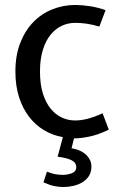

<svg xmlns="http://www.w3.org/2000/svg" viewBox="-20 -547 467 773"><path d="M278 10 268 50Q282 52 296.5 57.5Q311 63 322.5 72.5Q334 82 341 95Q348 108 348 123Q348 146 338 161.5Q328 177 311.5 187Q295 197 274.5 201.5Q254 206 234 206Q217 206 198 202Q179 198 155 187L169 144Q188 152 203.5 154.5Q219 157 234 157Q251 157 269 150.5Q287 144 287 126Q287 107 267 97.5Q247 88 212 84L233 5Q192 -2 157 -23Q122 -44 96.5 -77.5Q71 -111 56.5 -156.5Q42 -202 42 -259Q42 -324 61.5 -374Q81 -424 114 -458Q147 -492 191 -509.5Q235 -527 283 -527Q310 -527 342.5 -522Q375 -517 405 -506L380 -440Q353 -448 329.5 -451.5Q306 -455 283 -455Q254 -455 228.5 -443Q203 -431 183.5 -407Q164 -383 152.5 -346Q141 -309 141 -259Q141 -208 152.5 -171Q164 -134 183.5 -110Q203 -86 228.5 -74Q254 -62 283 -62Q305 -62 331.5 -68.5Q358 -75 393 -91L418 -25Q377 -5 341.5 2.5Q306 10 283 10Z"/></svg>

Font: Expletus Sans
Style: Regular
Weight: 400
Designer: Jasper de Waard
Foundry: Designtown
Version: Version 7.028